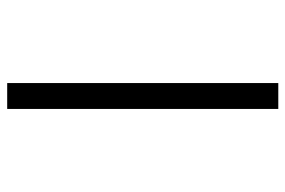

<svg xmlns="http://www.w3.org/2000/svg" viewBox="-150 -563 794 534"><g transform="rotate(90 247.0 -296.0)"><path d="M211 -673H283V81H211Z"/></g></svg>

Font: Noto Serif Hebrew Condensed Black
Style: Regular
Weight: 900
Width: 3
Designer: Monotype Design Team
Foundry: Monotype Imaging Inc.
Version: Version 2.004; ttfautohint (v1.8.4.7-5d5b)